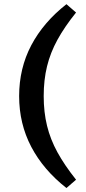

<svg xmlns="http://www.w3.org/2000/svg" viewBox="-20 -744 417 931"><path d="M191.9 -278Q191.9 -200.2 208.1 -134.1Q224.2 -68.1 258.8 -5.1Q293.4 57.9 348.8 127.3L302.2 167.7Q190.7 80.3 131.7 -31.8Q72.8 -143.9 72.8 -278Q72.8 -412.8 131.7 -524.6Q190.7 -636.3 302.2 -723.7L348.8 -683.3Q293.4 -614.6 258.8 -551.6Q224.2 -488.6 208.1 -422.6Q191.9 -356.6 191.9 -278Z"/></svg>

Font: Adobe Variable Font Prototype
Style: Regular
Weight: 389
Designer: Frank Grießhammer
Foundry: Adobe
Version: Version 1.004;hotconv 1.0.113;makeotfexe 2.5.65598